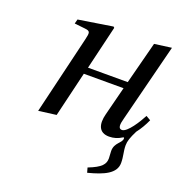

<svg xmlns="http://www.w3.org/2000/svg" viewBox="-129 -614 888 940"><g transform="rotate(20 314.5 -143.5)"><path d="M98 12 190 0 246 -235H453L415 -86C400 -29 413 12 467 12C491 12 513 5 533 -8C537 -10 539 -9 539 -4C539 20 501 30 501 74C501 86 503 101 503 112C503 143 487 164 420 190L427 215C509 194 567 168 567 113C567 77 558 57 558 24C558 3 565 -18 584 -56C602 -79 617 -105 629 -132L605 -146C587 -111 543 -40 515 -40C495 -40 496 -63 505 -95L608 -502L519 -490L462 -270H255L309 -497L304 -502L126 -474L120 -451L175 -445C205 -442 204 -434 195 -395Z"/></g></svg>

Font: Heuristica
Style: Italic
Weight: 400
Italic angle: -13°
Version: Version 1.0.1